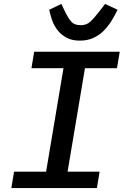

<svg xmlns="http://www.w3.org/2000/svg" viewBox="-20 -963 640 983"><path d="M38 0 52 -84H216L305 -614H141L155 -698H593L579 -614H415L326 -84H490L476 0ZM389 -755Q348 -755 320.5 -770Q293 -785 275 -808Q257 -831 247 -859Q237 -887 232 -913L294 -943L311 -908Q328 -872 344 -853Q360 -834 393 -834Q423 -834 442.5 -852Q462 -870 492 -909L518 -943L582 -913Q569 -886 552 -858Q535 -830 512.5 -807Q490 -784 459.5 -769.5Q429 -755 389 -755Z"/></svg>

Font: IBM Plex Mono Medium
Style: Italic
Weight: 500
Italic angle: -9°
Monospace: yes
Designer: Mike Abbink, Paul van der Laan, Pieter van Rosmalen
Foundry: Bold Monday
Version: Version 2.3